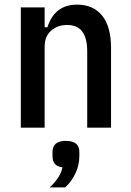

<svg xmlns="http://www.w3.org/2000/svg" viewBox="-20 -552 565 830"><path d="M70 0V-520H173V-434H185Q216 -532 313 -532Q383 -532 421.5 -484.5Q460 -437 460 -345V0H357V-331Q357 -386 336 -415Q315 -444 270 -444Q229 -444 201 -419.5Q173 -395 173 -351V0ZM265 57Q323 57 323 105V123Q323 160 307 195.5Q291 231 262 258H195Q219 235 232 215Q245 195 250 171Q207 167 207 123V105Q207 57 265 57Z"/></svg>

Font: IBM Plex Sans Cond Medm
Style: Regular
Weight: 500
Width: 3
Designer: Mike Abbink, Paul van der Laan, Pieter van Rosmalen
Foundry: Bold Monday
Version: Version 1.3